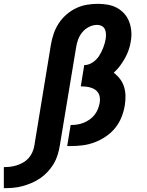

<svg xmlns="http://www.w3.org/2000/svg" viewBox="-150 -763 770 1003"><path d="M-130 220V110Q-113 110 -96 108Q-79 106 -62 100.5Q-45 95 -29 86Q-13 77 -1 63.5Q11 50 18.5 33.5Q26 17 29 0L116 -530Q121 -559 130.5 -587Q140 -615 156.5 -640.5Q173 -666 196.5 -686.5Q220 -707 247 -720Q274 -733 303 -738Q332 -743 361 -743Q387 -743 413 -738.5Q439 -734 461 -722Q483 -710 499.5 -691.5Q516 -673 525 -649Q534 -625 536 -598.5Q538 -572 533 -546Q530 -524 522 -501.5Q514 -479 502.5 -458.5Q491 -438 476.5 -418.5Q462 -399 444 -383Q463 -369 477 -350.5Q491 -332 498 -309.5Q505 -287 505.5 -262Q506 -237 502 -213Q497 -182 485 -151.5Q473 -121 452 -95Q431 -69 403 -50Q375 -31 344.5 -19.5Q314 -8 282.5 -4Q251 0 220 0H201L219 -110H220Q237 -110 253.5 -112.5Q270 -115 286.5 -121.5Q303 -128 318 -138.5Q333 -149 344 -163Q355 -177 361.5 -193.5Q368 -210 371 -227Q373 -240 371.5 -253.5Q370 -267 363.5 -277.5Q357 -288 346.5 -295Q336 -302 323.5 -305.5Q311 -309 298 -310.5Q285 -312 272 -312L290 -423Q313 -423 334 -437Q355 -451 368 -471.5Q381 -492 389.5 -514.5Q398 -537 402 -559Q404 -572 403.5 -585.5Q403 -599 398 -610Q393 -621 382 -627Q371 -633 358 -633Q336 -633 315 -622.5Q294 -612 279.5 -594Q265 -576 257.5 -555Q250 -534 247 -512L162 0Q158 24 150.5 48Q143 72 130 93.5Q117 115 99 134.5Q81 154 59.5 168.5Q38 183 14.5 193Q-9 203 -33 209.5Q-57 216 -81.5 218Q-106 220 -130 220Z"/></svg>

Font: Iosevka Slab XBdEx
Style: Italic
Weight: 800
Width: 7
Italic angle: -9°
Monospace: yes
Designer: Belleve Invis
Foundry: Belleve Invis
Version: Version 11.1.1; ttfautohint (v1.8.3)